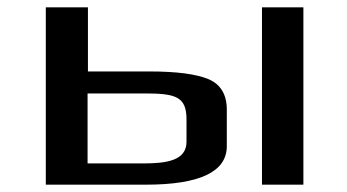

<svg xmlns="http://www.w3.org/2000/svg" viewBox="-20 -504 946 524"><path d="M808 0V-484H695V0ZM378 0C525 0 599 -35 599 -105V-205C599 -246 582 -274 549 -288C515 -302 462 -309 388 -309H220V-484H105V0ZM370 -58H219V-249H373C459 -249 489 -241 489 -178V-117C489 -65 433 -58 370 -58Z"/></svg>

Font: Gamestation Extended
Style: Regular
Weight: 400
Width: 7
Designer: Jonas Hecksher
Foundry: Jonas Hecksher, Playtypeª, e-types AS
Version: Version 1.003